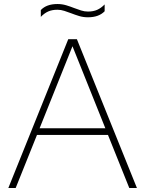

<svg xmlns="http://www.w3.org/2000/svg" viewBox="-20 -935 722 955"><path d="M21.5 0 319.5 -740H362.5L661 0H623L517 -264H164L58 0ZM177 -297H504L340.5 -705ZM417.5 -849Q394.5 -849 373.8 -855.2Q353 -861.5 334 -869Q316.5 -875.5 299.8 -881Q283 -886.5 265.5 -886.5Q239 -886.5 219.5 -877.8Q200 -869 183 -851V-885Q211.5 -915 265.5 -915Q288.5 -915 309.2 -908.8Q330 -902.5 349 -895Q366.5 -888.5 383.2 -883Q400 -877.5 417.5 -877.5Q444 -877.5 463.5 -886.2Q483 -895 500.5 -913V-879Q471.5 -849 417.5 -849Z"/></svg>

Font: Encode Sans Semi Expanded Thin
Style: Regular
Weight: 100
Width: 6
Designer: Multiple Designers
Foundry: Impallari Type
Version: Version 3.000; ttfautohint (v1.8.3) -l 8 -r 50 -G 200 -x 14 